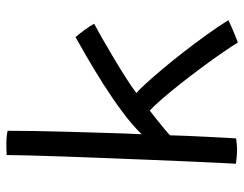

<svg xmlns="http://www.w3.org/2000/svg" viewBox="-104 -662 785 618"><g transform="rotate(-90 289.0 -352.5)"><path d="M461.5 20Q449.5 0 428.2 -30.8Q407 -61.5 381.2 -96.2Q355.5 -131 329 -164.5Q302.5 -198 279.8 -224.2Q257 -250.5 242.5 -263.5Q232 -255.5 214.8 -241.8Q197.5 -228 182.5 -215.5Q167.5 -203 163 -198Q162.5 -176.5 161.2 -144.8Q160 -113 158.2 -80.5Q156.5 -48 155.2 -22Q154 4 153 14.5Q144.5 15.5 135 16.5Q125.5 17.5 115 17.5Q103.5 17.5 92.2 16.2Q81 15 71.5 14Q72.5 2 74.2 -38.5Q76 -79 78.8 -138.2Q81.5 -197.5 84.2 -267.2Q87 -337 89.8 -408.2Q92.5 -479.5 94.8 -543.2Q97 -607 98.2 -654.5Q99.5 -702 99.5 -724Q107 -724.5 116.5 -724.8Q126 -725 135.5 -725Q147.5 -725 158.5 -724Q169.5 -723 177.5 -721Q177.5 -684 176.8 -635Q176 -586 174.5 -533Q173 -480 171.5 -431Q170 -382 168.8 -344.5Q167.5 -307 166.5 -289.5Q196.5 -320.5 239.8 -352.5Q283 -384.5 329.2 -413.8Q375.5 -443 415.5 -466.2Q455.5 -489.5 479 -502.5Q484 -496.5 490.5 -488.5Q497 -480.5 503.2 -471.8Q509.5 -463 514.5 -455.2Q519.5 -447.5 522 -442.5Q506 -434 476 -417Q446 -400 411.8 -379.5Q377.5 -359 347 -339.5Q316.5 -320 299 -306.5Q309 -298.5 329.5 -276Q350 -253.5 376.8 -221.8Q403.5 -190 431.8 -153.5Q460 -117 486.8 -80Q513.5 -43 533.5 -10.5Q530 -8.5 520.5 -4.2Q511 0 499.5 5Q488 10 477.5 14Q467 18 461.5 20Z"/></g></svg>

Font: Grandstander Thin Light
Style: Regular
Weight: 300
Version: Version 1.200